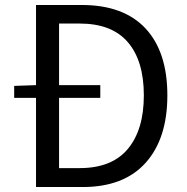

<svg xmlns="http://www.w3.org/2000/svg" viewBox="-20 -753 752 773"><path d="M125 0V-358.9H37.1V-407.2L125 -410.2V-732.9H309.1Q477.5 -732.9 565.7 -638.7Q653.8 -544.4 653.8 -369.1Q653.8 -194.8 566.2 -97.4Q478.5 0 313 0ZM217.8 -76.2H300.8Q430.2 -76.2 494.6 -153.3Q559.1 -230.5 559.1 -369.1Q559.1 -508.3 494.6 -583.3Q430.2 -658.2 300.8 -658.2H217.8V-410.2H383.8V-358.9H217.8Z"/></svg>

Font: Source Han Sans CN
Style: Regular
Weight: 400
Designer: Ryoko NISHIZUKA  (kana, bopomofo & ideographs); Paul D. Hunt (Latin, Greek & Cyrillic); Sandoll Communications , Soo-you
Foundry: Adobe
Version: Version 2.004;hotconv 1.0.118;makeotfexe 2.5.65603